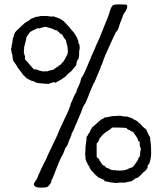

<svg xmlns="http://www.w3.org/2000/svg" viewBox="-20 -811 754 876"><path d="M413 -590 419 -605Q436 -639 456 -693Q475 -738 476 -743Q478 -747 480.5 -757Q483 -767 486.5 -774.5Q490 -782 496 -788Q505 -791 521 -791Q554 -791 558 -789Q567 -777 544 -747Q523 -694 519 -678Q517 -673 512 -668Q507 -663 506 -659Q500 -645 485 -613.5Q470 -582 461 -560.5Q452 -539 445 -517Q445 -516 443 -513.5Q441 -511 440 -509Q439 -507 440 -505L412 -438Q404 -426 389 -388Q388 -385 381.5 -368Q375 -351 370 -341Q368 -338 363.5 -331Q359 -324 358 -321L350 -299Q348 -295 338 -270.5Q328 -246 322 -234Q321 -227 306 -199Q306 -198 306 -197Q306 -196 306 -195Q292 -164 289 -152Q288 -149 284 -143.5Q280 -138 278 -135Q272 -119 269 -111.5Q266 -104 264.5 -102Q263 -100 262 -99Q261 -98 257.5 -90Q254 -82 247 -66Q246 -65 239 -46Q232 -27 225 -10Q218 7 216 9Q215 10 214 17.5Q213 25 208 29Q203 35 201 38Q199 41 194 42.5Q189 44 187 44Q185 44 174 45Q135 47 134 28Q136 24 138.5 20Q141 16 144 11.5Q147 7 149 4Q151 -4 168 -40Q185 -76 190 -84Q194 -96 219.5 -148Q245 -200 252 -220Q256 -230 269 -256.5Q282 -283 291 -303.5Q300 -324 304 -341Q308 -348 314.5 -364.5Q321 -381 328 -390Q329 -399 337 -415Q345 -431 347 -439L350 -454Q355 -458 365 -479Q375 -500 385.5 -526.5Q396 -553 397 -554Q400 -561 405.5 -573Q411 -585 413 -590ZM50 -520 39 -536Q40 -544 37 -549Q38 -555 36 -562Q33 -567 32.5 -574.5Q32 -582 30 -586Q33 -594 33 -600Q34 -602 34 -606.5Q34 -611 36 -614Q36 -618 37.5 -626Q39 -634 39 -637Q42 -642 43.5 -648.5Q45 -655 45 -656Q48 -662 52 -667Q56 -672 61 -676Q66 -680 67 -682Q92 -705 93 -706Q108 -714 123 -726Q129 -727 143 -734Q146 -733 167 -738H177H196Q198 -737 200 -737Q202 -737 206.5 -736.5Q211 -736 215 -735Q225 -738 230 -734Q232 -733 244.5 -729Q257 -725 263 -720Q275 -712 297 -686Q299 -682 308.5 -672Q318 -662 320 -658Q328 -648 337 -625Q337 -611 343 -607Q342 -602 344 -592Q344 -590 342 -581Q340 -572 341 -568Q342 -561 340 -553Q338 -545 338 -542Q330 -534 330 -526Q327 -517 328 -513Q324 -510 317 -500.5Q310 -491 307 -488L288 -472L279 -462Q275 -459 271.5 -456.5Q268 -454 266 -453Q264 -452 262.5 -451Q261 -450 261 -449Q233 -434 232 -433Q230 -436 225 -436Q223 -435 214.5 -433Q206 -431 202 -428Q200 -429 184 -429Q176 -430 165.5 -431Q155 -432 153 -432Q149 -432 140 -437Q131 -442 125 -442Q122 -444 116.5 -446Q111 -448 105.5 -451.5Q100 -455 95 -460Q90 -468 86 -468Q79 -480 68 -493Q62 -500 57.5 -508.5Q53 -517 50 -520ZM253 -513 271 -532 272 -536Q274 -539 276 -540Q277 -544 288 -564Q290 -574 290 -577Q290 -580 288.5 -589.5Q287 -599 287 -603Q283 -612 281 -627Q275 -634 271.5 -639Q268 -644 268 -646L267 -648Q261 -654 261 -655Q257 -655 238 -674Q237 -672 233 -673Q229 -674 228 -676Q227 -677 224 -677.5Q221 -678 219 -680Q188 -689 187 -689Q172 -684 170 -686Q161 -679 154 -683Q131 -674 117 -665L101 -642Q100 -641 99.5 -633.5Q99 -626 97 -624Q97 -620 93 -607.5Q89 -595 90 -587Q88 -586 89.5 -579.5Q91 -573 88 -570Q91 -565 93 -557Q96 -552 93 -542L108 -525L133 -496Q134 -494 145 -494Q151 -494 153 -491Q155 -490 176 -485Q178 -487 181 -484L185 -487Q186 -485 191.5 -485.5Q197 -486 198 -486Q203 -489 212 -490.5Q221 -492 225 -494Q243 -509 246 -507Q247 -508 247 -510V-512ZM550 22H525Q524 22 519 23Q514 24 512 24Q505 24 499.5 23Q494 22 493 21.5Q492 21 489 22Q486 22 475.5 19Q465 16 457 16Q457 12 454 9Q451 9 443.5 5Q436 1 431 0Q430 -1 417 -12Q413 -17 396 -34Q393 -37 389 -46.5Q385 -56 381 -60Q380 -63 377 -68.5Q374 -74 372 -79.5Q370 -85 370 -93Q370 -103 368 -105Q370 -117 370 -136Q370 -145 372 -154.5Q374 -164 374 -168Q374 -172 374.5 -178Q375 -184 375 -187Q381 -192 382 -198Q384 -200 390 -209Q391 -215 395.5 -221Q400 -227 401 -231Q406 -234 412 -240Q414 -240 417 -244Q420 -248 423 -249Q425 -252 431.5 -257Q438 -262 440 -265Q452 -269 457 -275Q467 -275 491 -281Q500 -281 510.5 -282Q521 -283 526 -283Q543 -279 562 -279Q567 -276 582 -272Q584 -269 603 -260Q606 -259 608 -256.5Q610 -254 611 -253Q623 -243 625 -241Q626 -239 627.5 -237.5Q629 -236 632 -233Q635 -230 638 -227Q648 -222 649 -216Q658 -195 665 -184Q665 -176 667 -161Q669 -146 669 -136Q669 -132 669.5 -118Q670 -104 669 -100Q668 -84 661 -64Q660 -63 658 -61Q656 -59 655 -57.5Q654 -56 653 -52.5Q652 -49 654 -46Q651 -43 645 -34Q628 -20 627 -18Q623 -12 616 -6.5Q609 -1 608 0Q596 2 592 8Q584 11 582 16Q577 16 565.5 18.5Q554 21 550 22ZM450 -56H456Q456 -54 460 -50.5Q464 -47 465 -46Q471 -45 479 -40.5Q487 -36 491 -35Q514 -35 515 -32Q517 -32 518 -34L519 -35L524 -32Q529 -32 550 -35Q551 -35 554.5 -36.5Q558 -38 560 -38Q565 -42 584 -48Q590 -52 608 -79Q611 -90 619 -101Q619 -109 619.5 -114Q620 -119 620.5 -121.5Q621 -124 622 -126V-127V-136Q617 -139 617 -165Q610 -165 610 -173Q610 -174 608 -177Q606 -180 606 -182Q590 -206 587 -209Q572 -214 572 -218Q562 -218 558 -226Q550 -229 518 -229H491Q490 -228 487 -225Q484 -222 481 -219.5Q478 -217 476 -217Q473 -214 462.5 -207.5Q452 -201 447 -194Q445 -194 442 -188Q439 -182 435 -182Q434 -176 430 -169Q430 -164 421 -157V-96Q421 -94 430 -87Q434 -83 434 -79Q434 -78 447 -60Q450 -60 450 -56Z"/></svg>

Font: FuturaRenner
Style: Regular
Weight: 400
Designer: Bastien Sozeau
Foundry: NBR — Bastien Sozeau
Version: Version 2.001;PS 002.001;hotconv 1.0.88;makeotf.lib2.5.64775